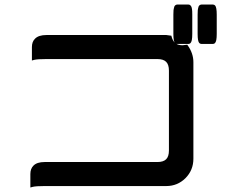

<svg xmlns="http://www.w3.org/2000/svg" viewBox="-20 -813 1040 843"><path d="M741.2 -749Q741.2 -763.7 741.9 -768.8Q742.7 -773.9 743.2 -775.4Q744.6 -785.2 748.8 -789.1Q752.9 -793 757.8 -793H807.6Q812.5 -793 815.7 -789.8Q818.8 -786.6 820.3 -783.4Q821.8 -780.3 823 -772.9Q824.2 -765.6 824.2 -749V-664.1Q824.2 -647.5 822.3 -637.7Q819.8 -624.5 812.5 -621.1Q810.1 -620.1 807.6 -620.1H757.8Q755.9 -620.1 754.4 -620.6Q765.1 -614.3 781.7 -614.3L802.2 -616.7L805.2 -612.3Q829.1 -578.1 829.1 -540V-116.2Q829.1 -65.9 794.4 -30.8Q759.3 3.9 710 3.9H175.8Q138.7 3.9 124 7.3L113.3 10.3V-48.8Q113.3 -72.3 127 -85.9Q142.6 -101.6 175.8 -101.6H670.9Q697.3 -101.6 709.5 -113.8Q721.7 -126 721.7 -152.3V-502.9Q721.7 -529.3 709.5 -541.5Q697.3 -553.7 670.9 -553.7H183.6Q145.5 -553.7 130.9 -550.3L120.1 -547.4V-606.4Q120.1 -629.9 133.8 -643.1Q149.4 -659.2 183.6 -659.2H710.4L732.4 -656.2L733.9 -650.4Q738.3 -634.8 747.6 -626Q744.6 -629.9 743.2 -636.2Q741.2 -647.5 741.2 -664.1ZM847.7 -749Q847.7 -763.7 848.4 -768.8Q849.1 -773.9 849.6 -775.4Q851.1 -785.2 855.2 -789.1Q859.4 -793 864.3 -793H915Q919.9 -793 924.3 -789.1Q931.6 -781.2 931.6 -749V-664.1Q931.6 -647.5 929.7 -637.7Q927.2 -624.5 919.9 -621.1Q917.5 -620.1 915 -620.1H864.3Q859.4 -620.1 855 -624Q847.7 -631.8 847.7 -664.1Z"/></svg>

Font: YuPearl-SemiBold
Style: SemiBold
Weight: 600
Designer: Max Yao
Foundry: Max-Everyday
Version: Version 1.011; ttfautohint (v1.8.3)